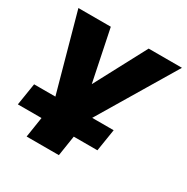

<svg xmlns="http://www.w3.org/2000/svg" viewBox="-156 -634 926 949"><g transform="rotate(30 307.5 -159.0)"><path d="M120 180 138 64H3L23 -62H164L153 -31L24 -498H209L275 -178H255L425 -498H615L339 -36L337 -62H477L457 64H322L304 180Z"/></g></svg>

Font: Nunito Sans 10pt Black
Style: Italic
Weight: 900
Italic angle: -9°
Designer: Vernon Adams
Foundry: Vernon Adams
Version: Version 3.101;gftools[0.9.27]